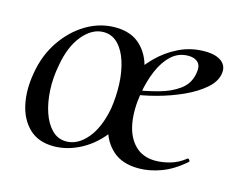

<svg xmlns="http://www.w3.org/2000/svg" viewBox="-68 -495 745 606"><g transform="rotate(15 305.0 -192.5)"><path d="M149 14Q99 14 69 -14.5Q39 -43 29 -90Q19 -137 29 -193Q39 -253 70.5 -299.5Q102 -346 146.5 -372.5Q191 -399 241 -399Q292 -399 322.5 -371Q353 -343 363 -296.5Q373 -250 362 -193Q350 -127 316.5 -80.5Q283 -34 238.5 -10Q194 14 149 14ZM183 -11Q221 -11 251.5 -47.5Q282 -84 294 -149Q300 -189 298.5 -228.5Q297 -268 286.5 -301.5Q276 -335 256.5 -355Q237 -375 209 -375Q172 -375 141 -338Q110 -301 99 -236Q91 -195 93 -155Q95 -115 106 -82.5Q117 -50 136.5 -30.5Q156 -11 183 -11ZM426 12Q372 12 341 -16Q310 -44 300 -88Q290 -132 299 -181Q307 -221 327.5 -259.5Q348 -298 379 -329.5Q410 -361 449 -380Q488 -399 533 -399Q570 -399 588.5 -384.5Q607 -370 603 -345Q599 -318 572.5 -295Q546 -272 506.5 -254Q467 -236 422.5 -224Q378 -212 338 -208L341 -222Q386 -229 425 -239.5Q464 -250 491.5 -270Q519 -290 525 -324Q530 -349 519 -360.5Q508 -372 487 -372Q455 -372 432 -351Q409 -330 394 -295Q379 -260 372 -218Q363 -164 370.5 -120.5Q378 -77 403.5 -51Q429 -25 471 -25Q493 -25 518.5 -32Q544 -39 568 -58Q570 -60 573.5 -56Q577 -52 575 -49Q537 -16 499.5 -2Q462 12 426 12Z"/></g></svg>

Font: Cormorant Infant Light Medium
Style: Italic
Weight: 500
Italic angle: -10°
Version: Version 4.001